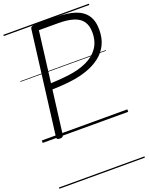

<svg xmlns="http://www.w3.org/2000/svg" viewBox="-220 -994 1147 1477"><g transform="rotate(-20 353.5 -255.0)"><path d="M137 14Q108 14 111 -6L218 -856Q220 -866 227 -870.5Q234 -875 248 -875H429Q521 -875 582.5 -854.5Q644 -834 675.5 -789Q707 -744 707 -670Q707 -601 681.5 -549Q656 -497 609.5 -461Q563 -425 500.5 -403Q438 -381 365 -372Q326 -367 286.5 -364.5Q247 -362 211 -361L166 -5Q164 5 157.5 9.5Q151 14 137 14ZM217 -410Q241 -411 266 -412.5Q291 -414 317 -416.5Q343 -419 368 -422Q452 -433 515.5 -462.5Q579 -492 614.5 -543Q650 -594 650 -668Q650 -725 625.5 -759.5Q601 -794 551.5 -809.5Q502 -825 427 -825H269ZM0 365H700V375H0ZM0 -20H700V0H0ZM0 -505H700V-500H0ZM0 -885H700V-875H0Z"/></g></svg>

Font: Playwrite GB S Guides
Style: Italic
Weight: 400
Italic angle: -7.01216°
Designer: Veronika Burian, José Scaglione
Foundry: TypeTogether
Version: Version 1.002